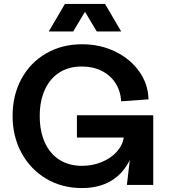

<svg xmlns="http://www.w3.org/2000/svg" viewBox="-20 -940 864 976"><path d="M44 -351Q44 -456 89 -539Q134 -622 214.5 -668.5Q295 -715 397 -715Q489 -715 565.5 -678Q642 -641 687.5 -577Q733 -513 735 -435L596 -425Q593 -477 567 -517.5Q541 -558 496.5 -580Q452 -602 396 -602Q330 -602 282 -571.5Q234 -541 208 -484Q182 -427 182 -350Q182 -273 208 -215.5Q234 -158 282.5 -127.5Q331 -97 397 -97Q450 -97 496.5 -116Q543 -135 573 -168Q603 -201 609 -241H371V-354H759V0H625L659 -291L679 -301Q675 -199 640.5 -128Q606 -57 544.5 -20.5Q483 16 396 16Q295 16 215 -31.5Q135 -79 89.5 -162.5Q44 -246 44 -351ZM310 -920H514L596 -780H472L412 -880L352 -780H228Z"/></svg>

Font: Uncut Sans Variable
Style: Regular
Weight: 400
Designer: Kasper Nordkvist
Foundry: UNCUT.wtf
Version: Version 1.303;Glyphs 3.1.2 (3151)